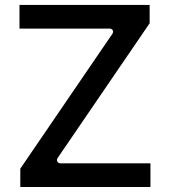

<svg xmlns="http://www.w3.org/2000/svg" viewBox="-20 -747 679 767"><path d="M61.1 0H581V-94.5H222.3C209.9 -94.5 203.8 -105.8 210.2 -115.8L577.8 -654.1V-727.3H57.9V-632.8H417.3C429.7 -632.8 436.1 -622.2 428.6 -611.5L61.1 -73.2Z"/></svg>

Font: RA Harald Medium
Style: Regular
Weight: 500
Designer: Rasmus Andersson
Foundry: rsms
Version: Version 3.000;hotconv 1.0.109;makeotfexe 2.5.65596